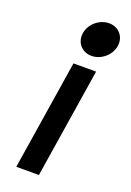

<svg xmlns="http://www.w3.org/2000/svg" viewBox="-128 -693 506 742"><g transform="rotate(20 125.0 -322.0)"><path d="M105 -573C99 -533 127 -502 166 -502C205 -502 243 -533 249 -573C255 -613 227 -644 188 -644C149 -644 111 -613 105 -573ZM40 0H133L204 -451H111Z"/></g></svg>

Font: Charger Pro
Style: ExBdNarObl
Weight: 400
Designer: Jasper
Foundry: Cannot Into Space Fonts
Version: Version 1.09